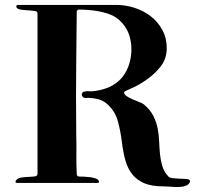

<svg xmlns="http://www.w3.org/2000/svg" viewBox="-20 -753 810 783"><path d="M293 -708Q293 -659 292 -610.5Q291 -562 291 -513Q289 -357 291 -201Q292 -162 291.5 -122.5Q291 -83 293 -44Q293 -33 304 -33Q311 -33 323 -32.5Q335 -32 347 -30.5Q359 -29 369.5 -25.5Q380 -22 383 -15Q385 -10 382.5 -8.5Q380 -7 376 -7H51Q47 -7 44.5 -8.5Q42 -10 44 -15Q50 -26 64.5 -28.5Q79 -31 94 -31.5Q109 -32 121 -33.5Q133 -35 133 -44V-697Q133 -707 123 -708Q117 -709 106.5 -710Q96 -711 85.5 -711.5Q75 -712 66 -713.5Q57 -715 52 -718Q46 -722 46.5 -727.5Q47 -733 54 -733H453Q492 -733 529 -721Q566 -709 595 -686.5Q624 -664 642 -631Q660 -598 660 -556Q660 -512 633 -479Q610 -451 578.5 -428.5Q547 -406 514 -392Q512 -391 507.5 -389Q503 -387 498.5 -385Q494 -383 490 -380.5Q486 -378 486 -377Q486 -368 496.5 -361Q507 -354 520.5 -348Q534 -342 547.5 -337Q561 -332 567 -327Q593 -305 605.5 -280Q618 -255 623 -229Q628 -203 629 -176.5Q630 -150 632.5 -124.5Q635 -99 642 -75.5Q649 -52 667 -33Q671 -28 683.5 -26.5Q696 -25 709.5 -24.5Q723 -24 734.5 -23.5Q746 -23 750 -21Q755 -18 755 -14.5Q755 -11 752.5 -7Q750 -3 746 0Q742 3 739 4Q730 8 718 9Q706 10 693.5 9.5Q681 9 668.5 8Q656 7 646 7Q599 7 569 -5.5Q539 -18 520 -41.5Q501 -65 491.5 -98.5Q482 -132 477 -174Q472 -216 461 -257.5Q450 -299 418 -328Q401 -343 382 -348Q363 -353 341 -354Q337 -354 333 -353.5Q329 -353 325 -354Q320 -355 317 -358.5Q314 -362 313.5 -366.5Q313 -371 316 -375Q319 -379 327 -380Q335 -382 343 -381Q351 -380 359 -381Q388 -384 414.5 -393.5Q441 -403 463 -422Q483 -439 496 -465Q509 -491 513.5 -520.5Q518 -550 514 -579Q510 -608 498 -631Q490 -646 479 -658.5Q468 -671 454 -681Q439 -691 419.5 -697.5Q400 -704 379.5 -707.5Q359 -711 338 -712.5Q317 -714 299 -714L293 -708Z"/></svg>

Font: SoukouMincho
Style: Regular
Weight: 400
Designer: Dr. Ken Lunde (project architect, glyph set definition & overall production); Masataka HATTORI  (production & ideograph 
Foundry: Adobe Systems Incorporated
Version: Version 1.00